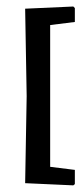

<svg xmlns="http://www.w3.org/2000/svg" viewBox="-20 -473 247 581"><path d="M206.5 -406.5 131.8 -397.2V31.8L206.5 41.1V84.1L201.9 87.9L56.1 81.3L60.7 -182.2L56.1 -446.7L201.9 -453.3L206.5 -448.6Z"/></svg>

Font: Gurajada
Style: Regular
Weight: 400
Designer: Purushoth Kumar Guthula
Foundry: SiliconAndhra, USA.
Version: Version 1.0.3; ttfautohint (v1.2.42-39fb)